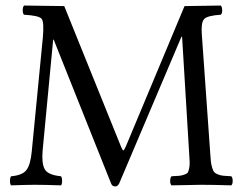

<svg xmlns="http://www.w3.org/2000/svg" viewBox="-20 -667 879 693"><path d="M662.6 -116.2 637.2 -534.2H634.8L410.2 -4.9Q404.3 6.3 396 5.9Q384.8 5.9 380.9 -4.9L173.8 -523.9H171.9L133.8 -123Q129.9 -76.2 141.8 -55.7Q153.8 -35.2 200.2 -30.8Q204.1 -25.9 204.1 -13.9Q204.1 -2 200.2 2Q140.1 0 106 0Q80.1 0 20 2Q16.1 -2 16.1 -13.9Q16.1 -25.9 20 -30.8Q61 -34.2 75.7 -53.7Q90.3 -73.2 94.7 -121.1L134.8 -533.2Q139.6 -588.4 129.9 -599.6Q120.1 -610.8 66.9 -613.8Q62 -617.7 62 -629.9Q62 -642.1 66.9 -647L211.9 -645L417 -137.2Q422.9 -124 424.8 -124Q427.7 -124 434.1 -138.2L646 -645L776.9 -647Q781.7 -642.1 782 -630.1Q782.2 -618.2 776.9 -613.8Q727.5 -610.8 716.3 -597.7Q705.1 -584.5 708.5 -542L738.3 -121.1Q739.7 -97.2 741 -85.4Q742.2 -73.7 745.8 -61.8Q749.5 -49.8 753.2 -45.7Q756.8 -41.5 766.4 -37.6Q775.9 -33.7 785.9 -32.7Q795.9 -31.7 814.9 -30.8Q819.8 -25.9 819.8 -13.9Q819.8 -2 814.9 2Q749 0 706.1 0Q692.9 0 599.1 2Q594.2 -2 594.2 -13.9Q594.2 -25.9 599.1 -30.8Q618.7 -31.7 627 -32.5Q635.3 -33.2 645 -36.6Q654.8 -40 657.5 -43.9Q660.2 -47.9 662.6 -58.8Q665 -69.8 664.6 -81.5Q664.1 -93.3 662.6 -116.2Z"/></svg>

Font: Linux Libertine Capitals
Style: Small Caps
Weight: 400
Designer: Philipp H. Poll
Foundry: Philipp H. Poll
Version: Version 5.1.3